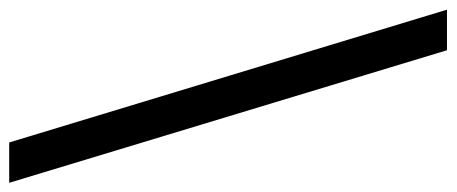

<svg xmlns="http://www.w3.org/2000/svg" viewBox="-300 -548 968 407"><g transform="rotate(-90 183.5 -344.0)"><path d="M281 120 0 -808H85.5L367 120Z"/></g></svg>

Font: Encode Sans Expanded
Style: Regular
Weight: 400
Width: 7
Designer: Multiple Designers
Foundry: Impallari Type
Version: Version 2.000